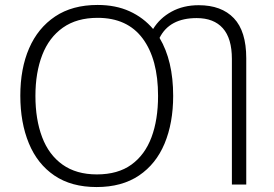

<svg xmlns="http://www.w3.org/2000/svg" viewBox="-20 -745 1106 775"><path d="M679 -358Q679 -249 644.5 -166Q610 -83 541 -36.5Q472 10 370 10Q268 10 199.5 -36.5Q131 -83 96.5 -166.5Q62 -250 62 -359Q62 -468 97.5 -550Q133 -632 202.5 -678.5Q272 -725 374 -725Q447 -725 503 -699.5Q559 -674 598 -628Q625 -672 672.5 -698Q720 -724 782 -724Q874 -724 924 -671.5Q974 -619 974 -510V0H916V-507Q916 -590 879.5 -631Q843 -672 774 -672Q664 -672 624 -592Q679 -500 679 -358ZM123 -358Q123 -263 150 -191.5Q177 -120 232.5 -80.5Q288 -41 371 -41Q456 -41 510.5 -80.5Q565 -120 591.5 -191Q618 -262 618 -358Q618 -506 556 -589.5Q494 -673 374 -673Q290 -673 234 -633.5Q178 -594 150.5 -523Q123 -452 123 -358Z"/></svg>

Font: BC Sans Light
Style: Regular
Weight: 300
Designer: Monotype Design Team
Foundry: Monotype Imaging Inc.
Version: Version 2.000;GOOG;noto-source:20170915:90ef993387c0